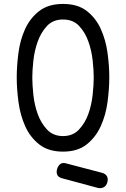

<svg xmlns="http://www.w3.org/2000/svg" viewBox="-20 -760 640 975"><path d="M300 -69Q350 -69 381 -102Q412 -135 428.5 -181Q445 -227 450.5 -278.5Q456 -330 456 -367Q456 -403 450.5 -453.5Q445 -504 428.5 -550Q412 -596 381.5 -628.5Q351 -661 300 -661Q249 -661 218.5 -628Q188 -595 171.5 -549Q155 -503 149.5 -452.5Q144 -402 144 -366Q144 -329 149.5 -278Q155 -227 171.5 -181Q188 -135 219 -102Q250 -69 300 -69ZM300 10Q226 10 179.5 -26.5Q133 -63 108 -119Q83 -175 74 -241Q65 -307 65 -367Q65 -425 73.5 -490.5Q82 -556 107 -611.5Q132 -667 178.5 -703.5Q225 -740 300 -740Q375 -740 421 -704Q467 -668 492 -612.5Q517 -557 526 -492Q535 -427 535 -368Q535 -308 526 -241.5Q517 -175 491.5 -119Q466 -63 420 -26.5Q374 10 300 10ZM298 146Q277 141 271 128.5Q265 116 270 98Q275 82 285.5 73.5Q296 65 313 69L496 117Q516 122 523 135Q530 148 525 166Q520 184 506.5 191Q493 198 476 194Z"/></svg>

Font: Maple Mono Light
Style: Regular
Weight: 300
Monospace: yes
Designer: subframe7536
Version: Version 7.000